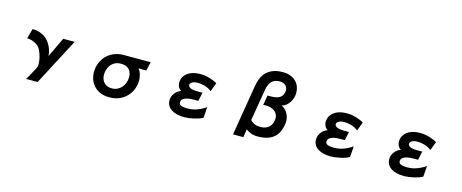

<svg xmlns="http://www.w3.org/2000/svg" viewBox="-47 -1628 6094 2532"><g transform="rotate(15 3000.0 -361.5)"><path d="M331 120Q343 101 357 76Q371 51 385 25.5Q399 0 410.5 -22.5Q422 -45 429 -58Q434 -66 437 -78.5Q440 -91 440 -106Q440 -135 434 -170.5Q428 -206 416.5 -240.5Q405 -275 389.5 -304Q374 -333 356 -347Q333 -365 297.5 -382Q262 -399 206 -401L243 -537Q305 -537 351 -519.5Q397 -502 429.5 -474.5Q462 -447 483.5 -413Q505 -379 517 -347Q529 -315 533.5 -288.5Q538 -262 538 -248L667 -518H823L488 120Z M1451 70Q1379 70 1326.5 47Q1274 24 1239.5 -14Q1205 -52 1188 -100.5Q1171 -149 1171 -201Q1171 -262 1192.5 -319Q1214 -376 1255.5 -420.5Q1297 -465 1357 -491.5Q1417 -518 1494 -518H1861L1833 -397H1779L1726 -400Q1750 -372 1763 -329.5Q1776 -287 1776 -242Q1776 -198 1759.5 -144Q1743 -90 1704.5 -42.5Q1666 5 1604 37.5Q1542 70 1451 70ZM1454 -52Q1493 -52 1526.5 -67.5Q1560 -83 1584.5 -110Q1609 -137 1623 -174Q1637 -211 1637 -254Q1637 -281 1629.5 -307Q1622 -333 1605 -353.5Q1588 -374 1560.5 -386Q1533 -398 1492 -398Q1436 -398 1400.5 -376.5Q1365 -355 1344.5 -324.5Q1324 -294 1316 -260Q1308 -226 1308 -201Q1308 -171 1317 -144Q1326 -117 1344 -96.5Q1362 -76 1389.5 -64Q1417 -52 1454 -52Z M2475 68Q2422 68 2377 57.5Q2332 47 2299.5 26Q2267 5 2248.5 -26Q2230 -57 2230 -98Q2230 -108 2233 -128Q2236 -148 2248 -171Q2260 -194 2283.5 -217.5Q2307 -241 2347 -257Q2322 -270 2307.5 -297.5Q2293 -325 2293 -354Q2293 -377 2302 -408Q2311 -439 2338 -468Q2365 -497 2414.5 -517Q2464 -537 2545 -537Q2571 -537 2602 -532Q2633 -527 2663.5 -518Q2694 -509 2721.5 -497.5Q2749 -486 2768 -473L2723 -354Q2679 -389 2627.5 -403Q2576 -417 2533 -417Q2500 -417 2479.5 -410Q2459 -403 2448 -394Q2437 -385 2433 -376Q2429 -367 2429 -363V-362Q2429 -336 2461.5 -321Q2494 -306 2555 -306H2625L2600 -188H2539Q2481 -188 2447.5 -179Q2414 -170 2397 -157.5Q2380 -145 2375 -131.5Q2370 -118 2370 -109Q2370 -79 2400 -66.5Q2430 -54 2481 -54Q2505 -54 2533.5 -57Q2562 -60 2593.5 -69.5Q2625 -79 2660.5 -95.5Q2696 -112 2735 -139L2724 9Q2700 23 2667 34Q2634 45 2599 52.5Q2564 60 2531 64Q2498 68 2475 68Z M3270 -571Q3278 -617 3295 -665.5Q3312 -714 3347 -753.5Q3382 -793 3438 -818Q3494 -843 3579 -843Q3643 -843 3688.5 -824Q3734 -805 3763.5 -774.5Q3793 -744 3806.5 -704.5Q3820 -665 3820 -623Q3820 -589 3809.5 -554.5Q3799 -520 3780 -491Q3761 -462 3734 -441Q3707 -420 3674 -413Q3698 -405 3718.5 -387Q3739 -369 3755 -344Q3771 -319 3780 -289Q3789 -259 3789 -228Q3789 -224 3789 -220Q3789 -216 3788 -211Q3782 -147 3761.5 -96Q3741 -45 3703 -9.5Q3665 26 3608.5 44.5Q3552 63 3474 63Q3440 63 3412.5 56Q3385 49 3365 40Q3345 31 3332 22Q3319 13 3314 8L3297 120H3156ZM3474 -68Q3525 -68 3558 -83.5Q3591 -99 3610 -123.5Q3629 -148 3636 -177Q3643 -206 3643 -233Q3643 -262 3630 -285.5Q3617 -309 3595.5 -325.5Q3574 -342 3544.5 -351Q3515 -360 3482 -360H3440L3463 -492H3499Q3551 -492 3584 -500.5Q3617 -509 3637 -524.5Q3657 -540 3666.5 -562.5Q3676 -585 3680 -612Q3681 -616 3681 -624Q3681 -641 3673.5 -657Q3666 -673 3652.5 -686Q3639 -699 3619.5 -706.5Q3600 -714 3576 -714Q3538 -714 3514.5 -706Q3491 -698 3471 -682Q3453 -668 3435.5 -634.5Q3418 -601 3412 -561L3339 -126Q3352 -106 3387.5 -87Q3423 -68 3474 -68Z M4475 68Q4422 68 4377 57.5Q4332 47 4299.5 26Q4267 5 4248.5 -26Q4230 -57 4230 -98Q4230 -108 4233 -128Q4236 -148 4248 -171Q4260 -194 4283.5 -217.5Q4307 -241 4347 -257Q4322 -270 4307.5 -297.5Q4293 -325 4293 -354Q4293 -377 4302 -408Q4311 -439 4338 -468Q4365 -497 4414.5 -517Q4464 -537 4545 -537Q4571 -537 4602 -532Q4633 -527 4663.5 -518Q4694 -509 4721.5 -497.5Q4749 -486 4768 -473L4723 -354Q4679 -389 4627.5 -403Q4576 -417 4533 -417Q4500 -417 4479.5 -410Q4459 -403 4448 -394Q4437 -385 4433 -376Q4429 -367 4429 -363V-362Q4429 -336 4461.5 -321Q4494 -306 4555 -306H4625L4600 -188H4539Q4481 -188 4447.5 -179Q4414 -170 4397 -157.5Q4380 -145 4375 -131.5Q4370 -118 4370 -109Q4370 -79 4400 -66.5Q4430 -54 4481 -54Q4505 -54 4533.5 -57Q4562 -60 4593.5 -69.5Q4625 -79 4660.5 -95.5Q4696 -112 4735 -139L4724 9Q4700 23 4667 34Q4634 45 4599 52.5Q4564 60 4531 64Q4498 68 4475 68Z M5475 68Q5422 68 5377 57.5Q5332 47 5299.5 26Q5267 5 5248.5 -26Q5230 -57 5230 -98Q5230 -108 5233 -128Q5236 -148 5248 -171Q5260 -194 5283.5 -217.5Q5307 -241 5347 -257Q5322 -270 5307.5 -297.5Q5293 -325 5293 -354Q5293 -377 5302 -408Q5311 -439 5338 -468Q5365 -497 5414.5 -517Q5464 -537 5545 -537Q5571 -537 5602 -532Q5633 -527 5663.5 -518Q5694 -509 5721.5 -497.5Q5749 -486 5768 -473L5723 -354Q5679 -389 5627.5 -403Q5576 -417 5533 -417Q5500 -417 5479.5 -410Q5459 -403 5448 -394Q5437 -385 5433 -376Q5429 -367 5429 -363V-362Q5429 -336 5461.5 -321Q5494 -306 5555 -306H5625L5600 -188H5539Q5481 -188 5447.5 -179Q5414 -170 5397 -157.5Q5380 -145 5375 -131.5Q5370 -118 5370 -109Q5370 -79 5400 -66.5Q5430 -54 5481 -54Q5505 -54 5533.5 -57Q5562 -60 5593.5 -69.5Q5625 -79 5660.5 -95.5Q5696 -112 5735 -139L5724 9Q5700 23 5667 34Q5634 45 5599 52.5Q5564 60 5531 64Q5498 68 5475 68Z"/></g></svg>

Font: LINE Seed JP_TTF Bold
Style: Regular
Weight: 700
Designer: LINE & Fontrix & Fontworks
Version: Version 1.009